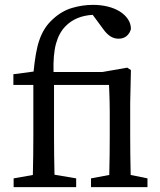

<svg xmlns="http://www.w3.org/2000/svg" viewBox="-20 -769 657 789"><path d="M586 -36V0H354V-36L429 -50Q430 -88 430.5 -132.5Q431 -177 431 -210V-261Q431 -287 431 -308Q431 -329 430.5 -347.5Q430 -366 429.5 -383.5Q429 -401 428 -420H202V-210Q202 -170 202.5 -130.5Q203 -91 204 -51L293 -36V0H36V-36L115 -50Q116 -90 116.5 -130Q117 -170 117 -210V-420H35V-464L118 -475Q122 -515 127.5 -547Q133 -579 142 -605Q151 -631 164.5 -652Q178 -673 198 -691Q234 -724 276.5 -736.5Q319 -749 362 -749Q395 -749 423 -742Q451 -735 472 -722Q493 -709 505.5 -690.5Q518 -672 518 -650Q514 -633 501 -621.5Q488 -610 467 -610Q448 -610 432.5 -620.5Q417 -631 403 -651L361 -708Q290 -704 248 -660Q222 -633 210 -589Q198 -545 200 -473H400L503 -491L518 -481L515 -345V-210Q515 -177 515.5 -132.5Q516 -88 517 -50Z"/></svg>

Font: SourceSerifPro
Style: Book
Weight: 400
Designer: Frank Grießhammer
Foundry: Adobe Systems Incorporated
Version: Version 1.014;PS Version 1.0;hotconv 1.0.73;makeotf.lib2.5.5